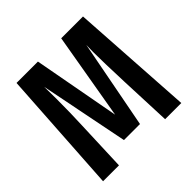

<svg xmlns="http://www.w3.org/2000/svg" viewBox="-175 -853 1015 1015"><g transform="rotate(-45 332.0 -345.5)"><path d="M625 0H504L492 -292Q486 -452 486 -520L487 -572L392 -76H272L173 -573Q174 -543 174 -481Q174 -376 170 -288L159 0H40L84 -691H244L334 -204L418 -691H581Z"/></g></svg>

Font: Fira Sans Compressed Medium
Style: Regular
Weight: 500
Width: 1
Designer: bBox Type GmbH & Carrois Corporate GbR & Edenspiekermann AG
Foundry: bBox Type GmbH & Carrois Corporate GbR & Edenspiekermann AG
Version: Version 4.301